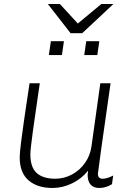

<svg xmlns="http://www.w3.org/2000/svg" viewBox="-20 -925 657 955"><path d="M172 -471Q156 -363 143.5 -272Q131 -181 131 -157Q131 -93 162.5 -64.5Q194 -36 255 -36Q299 -36 338 -57Q377 -78 403 -115Q429 -152 435 -197L479 -511H530Q467 -72 467 -61Q467 -36 490 -36Q513 -36 543 -52L537 -9Q507 10 474 10Q445 10 430.5 -7Q416 -24 416 -54Q416 -60 418 -76Q386 -36 338.5 -13Q291 10 241 10Q166 10 122 -28Q78 -66 78 -142Q78 -163 84.5 -215.5Q91 -268 97.5 -311.5Q104 -355 107 -377L127 -511H178ZM367 -808 484 -905H544L389 -760H331L218 -905H278ZM288 -651H223L233 -720H298ZM464 -651H399L409 -720H474Z"/></svg>

Font: Chivo Thin Italic
Style: Regular
Weight: 100
Italic angle: -8.05°
Designer: Hector Gatti
Foundry: Omnibus-Type
Version: Version 1.007